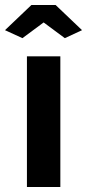

<svg xmlns="http://www.w3.org/2000/svg" viewBox="-47 -750 349 770"><path d="M128 -660 213 -597 282 -629 176 -730H79L-27 -629L43 -597ZM195 -524H61V0H195Z"/></svg>

Font: RT Raleway Bold
Style: Regular
Weight: 400
Designer: Matt McInerney, Pablo Impallari, Rodrigo Fuenzalida — Edited by Milan Moffatt in April 2016
Foundry: Matt McInerney, Pablo Impallari, Rodrigo Fuenzalida — Edited by Milan Moffatt in April 2016
Version: Version 3.001